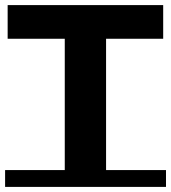

<svg xmlns="http://www.w3.org/2000/svg" viewBox="-26 -720 671 753"><path d="M228 0V-568H4V-700H614V-568H390V0ZM-6 -53H625V13H-6Z"/></svg>

Font: Montserrat Underline Thin
Style: Bold
Weight: 700
Version: Version 9.000